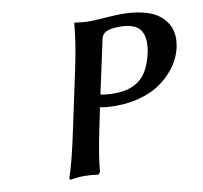

<svg xmlns="http://www.w3.org/2000/svg" viewBox="-75 -732 863 818"><g transform="rotate(-10 356.5 -323.0)"><path d="M403.8 -560.1 354 -330.1Q375 -324.2 415 -324.2Q482.9 -324.2 524.4 -357.4Q565.9 -390.6 583 -470.2Q587.9 -490.2 587.9 -513.2Q587.9 -534.7 582 -550.5Q576.2 -566.4 566.9 -575.7Q557.6 -585 543.7 -590.6Q529.8 -596.2 516.6 -598.1Q503.4 -600.1 486.8 -600.1Q443.4 -600.1 425.5 -590.6Q407.7 -581.1 403.8 -560.1ZM264.2 -443.8Q291 -568.4 295.9 -640.1Q295.9 -640.6 296.9 -645.5Q297.9 -650.4 297.9 -650.9Q334 -645 362.8 -645Q380.4 -645 436 -648.9Q476.6 -651.9 502 -651.9Q550.3 -651.9 587.9 -643.3Q625.5 -634.8 648.7 -620.8Q671.9 -606.9 686.8 -587.6Q701.7 -568.4 707.3 -549.1Q712.9 -529.8 712.9 -507.8Q712.9 -495.6 709 -473.1Q703.1 -445.8 689.5 -418.9Q675.8 -392.1 650.9 -365Q626 -337.9 593.3 -317.4Q560.5 -296.9 513.2 -283.9Q465.8 -271 411.1 -271Q368.2 -271 342.8 -276.9Q339.8 -262.7 334.2 -235.6Q328.6 -208.5 327.1 -201.2Q299.8 -72.8 294.9 -4.9L286.1 4.9Q252.9 0 228 0Q197.3 0 163.1 5.9L162.1 -3.9Q183.6 -63.5 212.9 -203.1Q214.8 -211.4 264.2 -443.8Z"/></g></svg>

Font: Linear Smooth
Style: Bold Italic
Weight: 700
Designer: Philipp H. Poll, Flanker
Foundry: Philipp H. Poll, reworked by Flanker
Version: Version 1.061 | FøM Fix